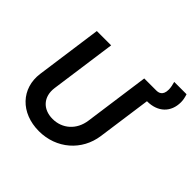

<svg xmlns="http://www.w3.org/2000/svg" viewBox="-213 -1080 1300 1300"><g transform="rotate(45 437.0 -430.0)"><path d="M332 12C499 12 630 -102 652 -262L706 -649H707C810 -649 874 -711 874 -807C874 -829 869 -851 862 -872H744C750 -851 755 -829 755 -809C755 -751 720 -745 699 -745H584L519 -276C505 -175 431 -112 339 -112C245 -112 188 -176 201 -270L267 -745H130L64 -269C42 -109 157 12 332 12Z"/></g></svg>

Font: Mluvka Bold
Style: Italic
Weight: 700
Italic angle: -8°
Designer: Modified by Jiří Krblich, Original typeface by Gumpita Rahayu
Foundry: Gumpita Rahayu & Jiří Krblich
Version: Version 2.000;Glyphs 3.1.1 (3134)